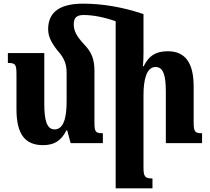

<svg xmlns="http://www.w3.org/2000/svg" viewBox="-20 -782 1148 1049"><path d="M813 193C772 193 764 183 764 133V-262C764 -348 781 -416 830 -416C874 -416 886 -366 886 -281V0H1084V-54C1044 -54 1038 -62 1038 -118V-310C1038 -444 988 -502 897 -502C828 -502 792 -475 765 -420H761C763 -444 764 -469 764 -493V-705C652 -743 540 -762 434 -762C317 -762 243 -723 243 -622C243 -579 265 -541 300 -499C330 -466 344 -430 344 -386V-228C344 -139 328 -75 278 -75C235 -75 222 -127 222 -215V-492H23V-438C65 -438 70 -430 70 -374V-185C70 -50 116 11 215 11C275 11 314 -12 343 -70H347L366 0H542V-54C503 -54 496 -60 496 -112V-395C496 -458 480 -498 441 -538C394 -588 383 -617 383 -650C383 -685 399 -700 437 -700C488 -700 549 -688 612 -666V247H813Z"/></svg>

Font: Noto Serif Armenian Condensed Extra
Style: Regular
Weight: 800
Width: 3
Designer: Monotype Design Team
Foundry: Monotype Imaging Inc.
Version: Version 1.901